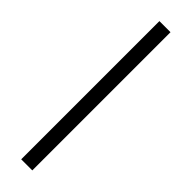

<svg xmlns="http://www.w3.org/2000/svg" viewBox="-325 -726 943 943"><g transform="rotate(45 146.5 -255.0)"><path d="M107 225V-735H184V225Z"/></g></svg>

Font: Eczar
Style: Regular
Weight: 400
Designer: Vaibhav Singh
Foundry: Rosetta Type Foundry
Version: Version 2.000